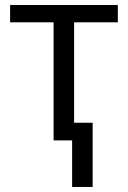

<svg xmlns="http://www.w3.org/2000/svg" viewBox="-20 -555 507 759"><path d="M191.9 -466.8H20V-535.2H445.8V-466.8H272.9V-69.8H346.2V184.1H265.1V0H191.9Z"/></svg>

Font: Open Sans ACDW
Style: acdw
Weight: 400
Foundry: Ascender Corporation
Version: Version 1.10